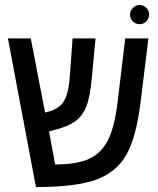

<svg xmlns="http://www.w3.org/2000/svg" viewBox="-20 -755 640 780"><path d="M163.1 -297.9Q216.3 -309.6 236.8 -339.4Q257.3 -369.1 263.2 -439.9L274.9 -599.1H368.2L353 -439Q346.2 -361.8 330.8 -322.8Q315.4 -283.7 284.7 -261.5Q253.9 -239.3 189.9 -224.1L179.2 -221.2L204.1 -86.9Q293.9 -86.9 343.3 -110.4Q392.6 -133.8 419.2 -187Q445.8 -240.2 458 -342.8L488.8 -599.1H583L551.8 -346.2Q534.2 -198.7 493.9 -127.2Q453.6 -55.7 371.3 -25.4Q289.1 4.9 126 4.9L12.2 -599.1H105ZM508.3 -695.8Q508.3 -710.9 519.8 -722.9Q531.2 -734.9 546.9 -734.9Q562.5 -734.9 574.2 -723.1Q585.9 -711.4 585.9 -695.8Q585.9 -680.2 574.5 -668.5Q563 -656.7 546.9 -656.7Q531.2 -656.7 519.8 -668Q508.3 -679.2 508.3 -695.8Z"/></svg>

Font: Cousine
Style: Regular
Weight: 400
Monospace: yes
Designer: Steve Matteson
Foundry: Monotype Imaging Inc.
Version: Version 1.21